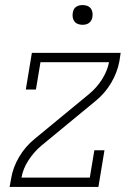

<svg xmlns="http://www.w3.org/2000/svg" viewBox="-20 -739 540 759"><path d="M18 0 24 -33Q31 -77 55.5 -118.5Q80 -160 117 -190L225 -279L333 -368Q363 -393 383.5 -425.5Q404 -458 411 -493H140L122 -385H82L106 -530H457L452 -497Q444 -453 419.5 -411.5Q395 -370 358 -340L250 -251L142 -162Q113 -137 92 -104.5Q71 -72 65 -37H335L353 -145H393L369 0ZM306 -641Q297 -641 288.5 -644Q280 -647 274.5 -654Q269 -661 267.5 -670.5Q266 -680 268 -690Q269 -696 272 -702Q275 -708 281 -712Q287 -716 293.5 -717.5Q300 -719 306 -719Q316 -719 324.5 -716Q333 -713 338.5 -706Q344 -699 345.5 -689.5Q347 -680 345 -670Q344 -664 340.5 -658Q337 -652 331.5 -648Q326 -644 319.5 -642.5Q313 -641 306 -641Z"/></svg>

Font: Iosevka Curly Slab XLtObl
Style: Regular
Weight: 200
Italic angle: -9°
Monospace: yes
Designer: Belleve Invis
Foundry: Belleve Invis
Version: Version 11.1.0; ttfautohint (v1.8.3)